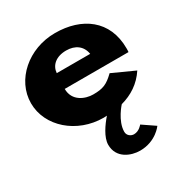

<svg xmlns="http://www.w3.org/2000/svg" viewBox="-186 -660 1004 1067"><g transform="rotate(-30 316.5 -126.5)"><path d="M621.8 -232C622.8 -238 622.8 -249 622.8 -256C622.8 -436 492 -528 320.3 -528C149.8 -528 10.2 -406 10.2 -256C10.2 -107 149.8 15 320.3 15C327 15 334.7 14 341.2 14C308.2 52 266.5 110 266.5 158C266.5 245 347.8 275 405 275C506.2 275 555.8 203 555.8 203L476.5 149C476.5 149 454.5 179 420.5 179C401.8 179 379.8 165 379.8 140C379.8 70 444.7 0 444.7 0C514 -19 571.2 -56 613 -119L472.2 -183C424.8 -137 397.3 -126 334.7 -126C285.2 -126 212.5 -153 212.5 -232ZM218 -330C221.3 -377 258.8 -413 325.8 -413C383 -413 423.8 -384 432.5 -330Z"/></g></svg>

Font: Hussar
Style: BdWide
Weight: 700
Foundry: Cannot Into Space Fonts
Version: Version 2.00